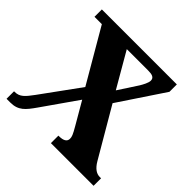

<svg xmlns="http://www.w3.org/2000/svg" viewBox="-180 -882 1050 1050"><g transform="rotate(45 345.5 -357.0)"><path d="M10 0H39C101 0 126 -32 164 -86L306 -289L381 -160C406 -117 410 -106 410 -91C410 -69 392 -58 357 -58H353V0H683V-58H672C650 -58 625 -71 602 -111L437 -393L613 -657V-714H33V-657H90L269 -350L107 -127C73 -81 54 -58 15 -58H10ZM400 -455 283 -657H449C477 -657 498 -652 498 -628C498 -610 482 -582 473 -567Z"/></g></svg>

Font: Noto Serif Georgian Condensed Black
Style: Regular
Weight: 900
Width: 3
Designer: Monotype Design Team, Akaki Razmadze
Foundry: Google LLC
Version: Version 2.003